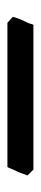

<svg xmlns="http://www.w3.org/2000/svg" viewBox="186 -163 111 523"><g transform="rotate(90 241.5 98.5)"><path d="M458 79.1Q458 80.1 453.1 91.8Q452.1 93.8 450.2 99.9Q448.2 106 446.8 107.9Q444.8 111.8 442.9 116Q440.9 120.1 439.9 123Q439 126 437.5 128.9Q436 131.8 435.1 133.8H42L25.9 119.1Q25.9 118.2 27.3 113.5Q28.8 108.9 29.8 106L36.1 90.8Q38.1 86.9 40 83Q42 79.1 43 76.2Q43.9 74.2 44.4 72Q44.9 69.8 45.4 68.4Q45.9 66.9 46.4 65.4Q46.9 64 47.9 63H441.9Z"/></g></svg>

Font: Gentium Basic
Style: Bold
Weight: 700
Designer: J. Victor Gaultney and Annie Olsen
Foundry: SIL International
Version: Version 1.100